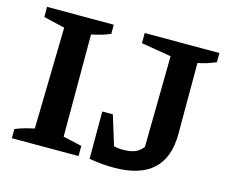

<svg xmlns="http://www.w3.org/2000/svg" viewBox="-95 -789 1099 929"><g transform="rotate(15 454.0 -324.0)"><path d="M32 0V-46Q56 -56 79.5 -62.5Q103 -69 127 -74L138 -582L32 -607V-658H366V-612Q345 -603 321 -596Q297 -589 272 -584V-72L366 -51V0ZM421 -1 434 -119Q472 -103 504.5 -94Q537 -85 563 -85Q593 -85 614.5 -91Q636 -97 651.5 -111.5Q667 -126 679 -148L664 -73L671 -582L521 -607V-658H895V-612Q876 -604 854 -596.5Q832 -589 805 -584V-229Q805 10 545 10Q517 10 486 7.5Q455 5 421 -1ZM421 -1V-238H474L547 -1Z"/></g></svg>

Font: Piazzolla 24pt
Style: Bold
Weight: 700
Designer: Juan Pablo del Peral
Foundry: Huerta Tipografica
Version: Version 2.005